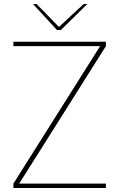

<svg xmlns="http://www.w3.org/2000/svg" viewBox="-20 -941 589 961"><path d="M47 -22 481 -710H47V-732H510V-710L76 -22H510V0H47ZM145 -921H163L275 -806L399 -921H417L285 -791H265Z"/></svg>

Font: Exo Thin
Style: Regular
Weight: 250
Designer: Natanael Gama
Foundry: Natanael Gama
Version: Version 1.500; ttfautohint (v1.6)